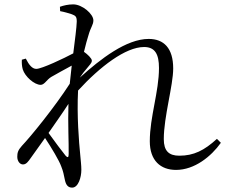

<svg xmlns="http://www.w3.org/2000/svg" viewBox="-20 -808 1040 878"><path d="M214 -456C239 -470 274 -490 308 -508L299 -425C230 -318 121 -184 80 -141C62 -121 59 -109 59 -91C59 -71 71 -56 85 -56C100 -56 109 -69 121 -86L186 -177C215 -133 251 -73 260 -47C269 -25 272 -8 277 16C282 39 292 50 310 50C338 50 352 3 352 -31C352 -53 349 -74 347 -99C341 -159 331 -279 337 -394C437 -503 554 -593 639 -593C689 -593 707 -560 707 -497C707 -389 665 -273 665 -162C665 -74 714 -31 785 -31C870 -31 946 -93 990 -155L972 -173C914 -120 866 -96 800 -96C752 -96 729 -118 729 -172C729 -274 772 -417 772 -495C772 -588 729 -630 660 -630C558 -630 440 -539 345 -453C356 -469 366 -483 377 -495C389 -511 400 -519 400 -531C400 -541 380 -560 364 -571C372 -604 379 -630 384 -645C395 -685 407 -694 407 -715C407 -744 356 -788 315 -788C292 -788 271 -783 254 -777L255 -757C277 -753 295 -747 308 -743C326 -736 331 -732 331 -709C330 -680 323 -628 315 -564C274 -542 171 -493 146 -493C128 -493 113 -510 98 -540L80 -535C79 -521 80 -505 84 -491C94 -458 137 -420 166 -420C183 -420 193 -443 214 -456ZM293 -333C290 -243 295 -151 294 -103C294 -87 289 -86 280 -96C266 -113 230 -161 202 -200C233 -245 266 -291 293 -333Z"/></svg>

Font: Harano Aji Mincho TW
Style: Regular
Weight: 400
Foundry: Masamichi Hosoda
Version: HaranoAjiMinchoTW-Regular version 20230610;ttx 4.39.4